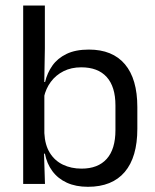

<svg xmlns="http://www.w3.org/2000/svg" viewBox="-20 -683 577 713"><path d="M306.5 10.7Q261.6 10.7 228.3 -4.5Q195.1 -19.7 174.5 -47.5Q153.9 -75.3 146.8 -112.3H120L144.7 -188.5Q146.9 -144.6 165.1 -115.3Q183.3 -86 213.9 -71.4Q244.4 -56.8 282.8 -56.8Q343.9 -56.8 376.3 -93Q408.7 -129.1 408.7 -199.9V-291.6Q408.7 -361 376.2 -397Q343.7 -433 281.7 -433Q244.7 -433 216 -418.6Q187.4 -404.2 168.8 -379.2Q150.2 -354.2 143.1 -321.8L124.3 -378.4H147.4Q155.2 -411.9 174.4 -439.2Q193.6 -466.5 227 -482.7Q260.4 -498.9 310 -498.9Q397.9 -498.9 444 -444.3Q490 -389.7 490 -285.4V-204.6Q490 -99.5 443.3 -44.4Q396.5 10.7 306.5 10.7ZM66.1 0V-662.5H146.6V-503.5L144.2 -363.5L144.7 -348.1V-143.9L143.3 -117.9L147 0Z"/></svg>

Font: Anek Gurmukhi Medium
Style: Regular
Weight: 500
Designer: Sarang Kulkarni (Gurmukhi), Yesha Goshar (Latin)
Foundry: Ek Type
Version: Version 1.003